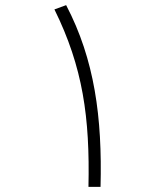

<svg xmlns="http://www.w3.org/2000/svg" viewBox="-20 -724 626 744"><path d="M322.8 0H369.6C376.5 -268.6 346.7 -493.2 236.3 -704.1L190.9 -687.5C301.3 -463.9 328.6 -268.6 322.8 0Z"/></svg>

Font: Cascadia Mono PL ExtraLight
Style: Regular
Weight: 200
Monospace: yes
Designer: Aaron Bell
Foundry: Saja Typeworks
Version: Version 2404.023